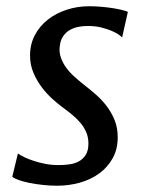

<svg xmlns="http://www.w3.org/2000/svg" viewBox="-20 -588 464 618"><path d="M37.6 -93.8Q45.4 -88.4 58.6 -82Q71.8 -75.7 88.9 -70.1Q106 -64.5 126.2 -60.5Q146.5 -56.6 168.5 -56.6Q183.6 -56.6 200.7 -58.6Q217.8 -60.5 231.9 -67.6Q246.1 -74.7 255.4 -88.6Q264.6 -102.5 264.6 -126.5Q264.6 -146.5 257.3 -163.1Q250 -179.7 237.8 -193.8Q225.6 -208 210.2 -220.5Q194.8 -232.9 178.7 -244.6Q165.5 -254.4 147.9 -270.3Q130.4 -286.1 114.5 -307.1Q98.6 -328.1 87.6 -353.8Q76.7 -379.4 76.7 -409.2Q76.7 -445.8 92.3 -475.1Q107.9 -504.4 134 -524.9Q160.2 -545.4 194.6 -556.6Q229 -567.9 266.6 -567.9Q286.1 -567.9 305.9 -566.2Q325.7 -564.5 342.8 -561.8Q359.9 -559.1 372.8 -555.9Q385.7 -552.7 391.6 -549.8L373 -467.3Q370.6 -470.7 361.8 -476.8Q353 -482.9 338.6 -489Q324.2 -495.1 304.9 -499.8Q285.6 -504.4 262.7 -504.4Q247.1 -504.4 231.9 -501.5Q216.8 -498.5 204.3 -491.2Q191.9 -483.9 183.1 -471.2Q174.3 -458.5 172.4 -439Q169.9 -419.9 175.8 -403.1Q181.6 -386.2 192.6 -370.8Q203.6 -355.5 218.8 -341.8Q233.9 -328.1 250 -315.4Q269 -300.8 288.3 -283.9Q307.6 -267.1 323.2 -246.6Q338.9 -226.1 348.9 -201.4Q358.9 -176.8 358.9 -146Q358.9 -107.9 342.8 -78.9Q326.7 -49.8 299.8 -30Q272.9 -10.3 237.5 -0.2Q202.1 9.8 163.6 9.8Q141.6 9.8 118.7 7.3Q95.7 4.9 75.9 1Q56.2 -2.9 41 -8.3Q25.9 -13.7 19.5 -19Z"/></svg>

Font: Merriweather
Style: Italic
Weight: 400
Italic angle: -7°
Designer: Eben Sorkin ( eben@eyebytes.com )
Foundry: Eben Sorkin ( eben@eyebytes.com )
Version: Version 1.005; ttfautohint (v0.97) -l 13 -r 13 -G 200 -x 24 